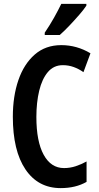

<svg xmlns="http://www.w3.org/2000/svg" viewBox="-20 -957 509 987"><path d="M303 -622Q256 -622 226 -586.5Q196 -551 181.5 -490.5Q167 -430 167 -356Q167 -230 204.5 -161.5Q242 -93 309 -93Q340 -93 369 -102.5Q398 -112 425 -127V-22Q369 10 292 10Q176 10 111 -86Q46 -182 46 -357Q46 -462 74.5 -545Q103 -628 158.5 -676.5Q214 -725 295 -725Q375 -725 445 -683L409 -586Q385 -603 358.5 -612.5Q332 -622 303 -622ZM424 -928Q411 -908 387 -880.5Q363 -853 336.5 -825Q310 -797 287 -777H210V-789Q237 -829 258 -866.5Q279 -904 295 -937H424Z"/></svg>

Font: Noto Sans Thai Looped ExtraCondensed SemiBold
Style: Regular
Weight: 600
Width: 2
Designer: Sasikarn Vongin, Ben Mitchell
Foundry: The Fontpad Ltd
Version: Version 1.001; ttfautohint (v1.8.4.7-5d5b)